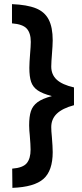

<svg xmlns="http://www.w3.org/2000/svg" viewBox="-20 -778 397 929"><path d="M39 38Q91 34 109.5 11.5Q128 -11 128 -54Q128 -76 124 -124Q123 -134 122 -146Q121 -158 121 -171Q121 -214 129.5 -240Q138 -266 161.5 -283.5Q185 -301 231 -313Q185 -325 162 -341Q139 -357 130.5 -382Q122 -407 122 -450Q122 -464 123 -479.5Q124 -495 125 -509Q129 -557 129 -575Q129 -618 109.5 -639.5Q90 -661 38 -665V-758Q111 -755 153.5 -738Q196 -721 215.5 -683.5Q235 -646 235 -583Q235 -561 231 -511Q230 -497 229 -483Q228 -469 228 -456Q228 -417 254.5 -392.5Q281 -368 338 -355V-269Q282 -254 255 -228Q228 -202 228 -163Q228 -144 231 -115Q235 -67 235 -42Q235 48 190.5 87.5Q146 127 40 131Z"/></svg>

Font: Cairo SemiBold
Style: Regular
Weight: 600
Designer: Mohamed Gaber, Accademia di Belle Arti di Urbino and others
Foundry: Kief Type Foundry, Accademia di Belle Arti di Urbino and others
Version: Version 3.011